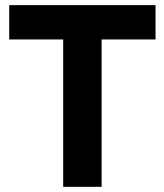

<svg xmlns="http://www.w3.org/2000/svg" viewBox="-20 -723 635 743"><path d="M373.3 -703.1V0H224.5V-703.1ZM581.9 -703.1V-570.3H15.6V-703.1Z"/></svg>

Font: Wand UI Pro
Style: Regular
Weight: 400
Designer: Andreas Faust
Version: Version 1.003;FEAKit 1.0